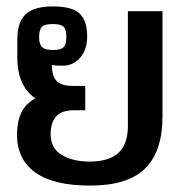

<svg xmlns="http://www.w3.org/2000/svg" viewBox="-20 -564 580 599"><path d="M33 -144Q33 -183 46 -211.5Q59 -240 90 -257Q34 -297 34 -384V-441Q34 -495 60 -519.5Q86 -544 146 -544Q205 -544 228.5 -521.5Q252 -499 252 -450Q252 -410 230.5 -384.5Q209 -359 175 -359Q153 -359 142 -361Q142 -327 156.5 -311.5Q171 -296 207 -296H246V-220H209Q138 -220 138 -145Q138 -102 172 -81Q206 -60 260 -60Q320 -60 349.5 -87Q379 -114 379 -171V-529H487V-201Q487 -92 433 -38.5Q379 15 261 15Q147 15 90 -26Q33 -67 33 -144ZM187 -448Q187 -472 178.5 -480.5Q170 -489 145 -489Q120 -489 111 -480.5Q102 -472 102 -448Q102 -426 111.5 -417Q121 -408 145 -408Q169 -408 178 -416.5Q187 -425 187 -448Z"/></svg>

Font: Pridi
Style: Regular
Weight: 400
Designer: Katatrad Team
Foundry: CadsonDemak
Version: Version 1.001